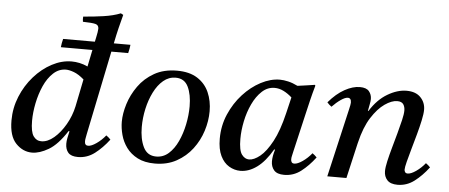

<svg xmlns="http://www.w3.org/2000/svg" viewBox="-51 -870 2336 1000"><g transform="rotate(5 1117.0 -369.5)"><path d="M255 -593H421L426 -617Q429 -631 431 -643Q433 -655 433 -662Q433 -681 415.5 -685.5Q398 -690 350 -691Q349 -698 348.5 -704.5Q348 -711 349 -718Q403 -722 454.5 -729.5Q506 -737 543 -752L556 -745Q547 -712 538 -675Q529 -638 520 -593H607Q605 -572 599 -549H511L421 -111Q420 -104 417.5 -92.5Q415 -81 415 -72Q415 -50 433 -50Q450 -50 476 -68Q502 -86 523 -112Q536 -103 546 -92Q512 -47 472.5 -17Q433 13 385 13Q349 13 334 -4.5Q319 -22 319 -51Q319 -65 322 -80Q325 -95 330 -117H325Q278 -44 231 -16.5Q184 11 145 11Q97 11 60.5 -27Q24 -65 24 -147Q24 -212 48.5 -272Q73 -332 114.5 -379Q156 -426 207 -453Q258 -480 310 -480Q330 -480 351.5 -475.5Q373 -471 394 -461L412 -549H247Q249 -570 255 -593ZM350 -249 379 -392Q350 -417 325.5 -426Q301 -435 284 -435Q247 -435 218 -408Q189 -381 170 -338.5Q151 -296 141 -247Q131 -198 131 -154Q131 -97 146.5 -74.5Q162 -52 188 -52Q221 -52 254 -80Q287 -108 313 -153Q339 -198 350 -249Z M1048 -284Q1048 -233 1031.5 -181Q1015 -129 982 -85.5Q949 -42 900 -15Q851 12 787 12Q733 12 696.5 -7Q660 -26 638 -56Q616 -86 606.5 -121.5Q597 -157 597 -190Q597 -233 612.5 -283Q628 -333 660 -378Q692 -423 742 -451.5Q792 -480 861 -480Q926 -480 967.5 -453.5Q1009 -427 1028.5 -382.5Q1048 -338 1048 -284ZM942 -300Q942 -362 922.5 -402.5Q903 -443 857 -443Q821 -443 792.5 -419Q764 -395 744 -355Q724 -315 713.5 -267.5Q703 -220 703 -172Q703 -110 723.5 -67.5Q744 -25 791 -25Q828 -25 856 -50Q884 -75 903 -116Q922 -157 932 -205.5Q942 -254 942 -300Z M1234 11Q1203 11 1175 -5.5Q1147 -22 1130 -57Q1113 -92 1113 -147Q1113 -215 1139 -275Q1165 -335 1207 -381Q1249 -427 1299.5 -453.5Q1350 -480 1399 -480Q1418 -480 1442 -474.5Q1466 -469 1492 -456Q1513 -459 1535.5 -462Q1558 -465 1582 -469L1585 -465Q1573 -423 1564 -385.5Q1555 -348 1546 -309L1500 -111Q1499 -104 1496 -93Q1493 -82 1493 -72Q1493 -63 1497 -57Q1501 -51 1511 -51Q1528 -51 1554 -69Q1580 -87 1601 -113Q1614 -104 1624 -93Q1590 -48 1551 -18Q1512 12 1463 12Q1426 12 1410 -6.5Q1394 -25 1394 -53Q1394 -80 1405 -115H1400Q1363 -51 1320.5 -20Q1278 11 1234 11ZM1466 -393Q1445 -412 1422 -423.5Q1399 -435 1375 -435Q1338 -435 1309 -408Q1280 -381 1260 -338.5Q1240 -296 1230 -247.5Q1220 -199 1220 -155Q1220 -95 1236 -73.5Q1252 -52 1274 -52Q1300 -52 1331.5 -77.5Q1363 -103 1393.5 -159.5Q1424 -216 1446 -309Z M1830 -182 1788 0H1688L1770 -355Q1777 -384 1777 -393Q1777 -417 1759 -417Q1745 -417 1722.5 -401.5Q1700 -386 1678 -363Q1671 -368 1665.5 -373Q1660 -378 1655 -384Q1695 -431 1737.5 -454.5Q1780 -478 1817 -478Q1851 -478 1865 -461Q1879 -444 1879 -421Q1879 -409 1875.5 -392.5Q1872 -376 1869 -358H1872Q1910 -419 1961.5 -449.5Q2013 -480 2061 -480Q2109 -480 2134.5 -453.5Q2160 -427 2160 -389Q2160 -368 2152.5 -333Q2145 -298 2134 -258Q2123 -218 2112 -179.5Q2101 -141 2093.5 -111.5Q2086 -82 2086 -70Q2086 -63 2090 -57Q2094 -51 2104 -51Q2121 -51 2147 -69Q2173 -87 2194 -113Q2207 -104 2217 -93Q2183 -48 2143.5 -18Q2104 12 2056 12Q2019 12 2002 -6.5Q1985 -25 1985 -53Q1985 -73 1992.5 -106Q2000 -139 2011 -178Q2022 -217 2032.5 -255.5Q2043 -294 2050.5 -326Q2058 -358 2058 -376Q2058 -396 2049 -409Q2040 -422 2017 -422Q1988 -422 1952 -397Q1916 -372 1883.5 -321Q1851 -270 1832 -190Z"/></g></svg>

Font: Castoro
Style: Italic
Weight: 400
Italic angle: -11°
Designer: John Hudson with Paul Hanslow, assisted by Kaja Sojewska.
Foundry: Tiro Typeworks Ltd.
Version: Version 2.04